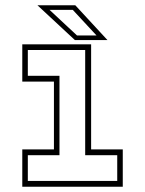

<svg xmlns="http://www.w3.org/2000/svg" viewBox="-20 -708 550 728"><path d="M64.5 0V-141.5H184.5V-398.5H64.5V-540H325.5V-141.5H445.5V0ZM85.5 -22H424.5V-119.5H303V-518.5H85.5V-420.5H205.5V-119.5H85.5ZM387.5 -556H264L122 -688H265.5ZM346 -573.5 256 -670.5H168L272 -573.5Z"/></svg>

Font: Tourney Expanded ExtraLight
Style: Regular
Weight: 200
Width: 7
Designer: Tyler Finck
Foundry: Etcetera Type Co
Version: Version 1.010; ttfautohint (v1.8.3)